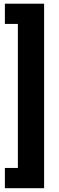

<svg xmlns="http://www.w3.org/2000/svg" viewBox="-20 -847 318 1033"><path d="M6.3 -827.1H217.3V165.5H6.3V56.6H76.2V-718.3H6.3Z"/></svg>

Font: Vazir UI
Style: Bold-UI
Weight: 700
Designer: Saber Rastikerdar
Foundry: Saber Rastikerdar
Version: Version 30.1.0